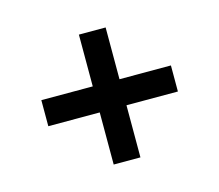

<svg xmlns="http://www.w3.org/2000/svg" viewBox="-65 -647 618 541"><g transform="rotate(-15 244.0 -376.5)"><path d="M205 -187V-339H55V-415H205V-566H283V-415H433V-339H283V-187Z"/></g></svg>

Font: Big Shoulders Text SemiBold
Style: Regular
Weight: 600
Designer: Patric King
Foundry: XO Type Co
Version: Version 1.000; ttfautohint (v1.8.2)